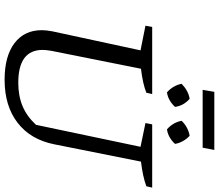

<svg xmlns="http://www.w3.org/2000/svg" viewBox="-80 -886 975 856"><g transform="rotate(90 408.0 -457.5)"><path d="M335 10Q230 10 172 -34Q114 -78 114 -156Q114 -175 119 -202L204 -596L94 -618L100 -648H399L393 -622Q353 -606 286 -598L206 -198Q204 -185 203 -176Q202 -167 202 -160Q202 -51 348 -51Q407 -51 452.5 -70Q498 -89 536 -130L634 -596L528 -618L534 -648H816L810 -622Q767 -606 700 -598L623 -212Q602 -106 527 -48Q452 10 335 10ZM380 -873 389 -925H648L638 -873ZM391 -714Q361 -741 353 -779Q367 -793 384 -802.5Q401 -812 420 -815Q451 -788 456 -750Q444 -736 426.5 -726Q409 -716 391 -714ZM556 -714Q526 -740 518 -779Q531 -793 548.5 -802.5Q566 -812 585 -815Q599 -802 608.5 -785Q618 -768 621 -750Q609 -736 591.5 -726Q574 -716 556 -714Z"/></g></svg>

Font: Piazzolla SC
Style: Italic
Weight: 400
Italic angle: -11.3°
Designer: Juan Pablo del Peral
Foundry: Huerta Tipografica
Version: Version 1.330